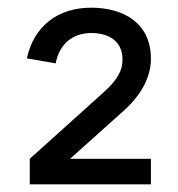

<svg xmlns="http://www.w3.org/2000/svg" viewBox="-20 -750 464 500"><path d="M57.5 -270H373V-336.5H162.5L306 -465C338.5 -495 372 -540 373 -594.5C374.5 -687.5 304.5 -730 217.5 -730C130 -730 68 -681.5 50 -598L125 -585C134.5 -634.5 168 -664 218 -664C263.5 -664 299 -642.5 299 -595.5C299 -564 284 -540 247.5 -507.5L57.5 -336.5Z"/></svg>

Font: Vela Sans SemBd
Style: Regular
Weight: 600
Designer: Principal design: Mikhail Sharanda - project Manrope.
Design modification: Ravid Balaliev
Foundry: Mikhail Sharanda
Version: Version 1.001